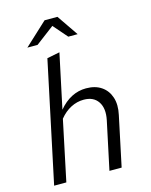

<svg xmlns="http://www.w3.org/2000/svg" viewBox="-136 -1024 871 1110"><g transform="rotate(-15 300.0 -469.0)"><path d="M47 0 200 -722 276 -737 207 -412Q242 -454 283 -475Q324 -496 370 -496Q425 -496 461.5 -471Q498 -446 512.5 -401.5Q527 -357 514 -298L451 0H378L439 -287Q453 -355 426 -395.5Q399 -436 340 -436Q300 -436 263 -417Q226 -398 196 -361L120 0ZM104 -811 241 -938H318L405 -811H349L276 -895L165 -811Z"/></g></svg>

Font: Red Hat Mono
Style: Italic
Weight: 300
Italic angle: -12°
Monospace: yes
Designer: Pentagram, MCKL
Foundry: Pentagram, MCKL
Version: Version 1.023